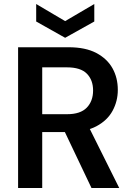

<svg xmlns="http://www.w3.org/2000/svg" viewBox="-20 -935 659 955"><path d="M70 0V-700H321Q405 -700 459 -671.5Q513 -643 539.5 -595.5Q566 -548 566 -488Q566 -432 540 -384Q514 -336 459.5 -307Q405 -278 319 -278H190V0ZM435 0 288 -309H419L573 0ZM190 -367H314Q380 -367 411.5 -399.5Q443 -432 443 -485Q443 -537 412 -568.5Q381 -600 313 -600H190ZM304 -747 160 -828V-915L304 -830L449 -915V-828Z"/></svg>

Font: DM Sans 18pt SemiBold
Style: Regular
Weight: 600
Designer: Colophon Foundry, Jonny Pinhorn
Foundry: Colophon Foundry
Version: Version 4.004;gftools[0.9.30]